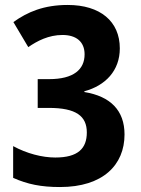

<svg xmlns="http://www.w3.org/2000/svg" viewBox="-20 -744 567 774"><path d="M222 10C395 10 482 -79 482 -202C482 -299 425 -356 320 -373V-376C405 -399 463 -459 463 -549C463 -658 384 -724 253 -724C157 -724 91 -696 34 -655L94 -554C130 -579 176 -603 232 -603C287 -603 321 -576 321 -525C321 -464 277 -425 178 -425H132V-309H177C287 -309 330 -276 330 -210C330 -146 295 -109 203 -109C150 -109 88 -125 33 -155V-27C91 -1 146 10 222 10Z"/></svg>

Font: Noto Sans Devanagari SemiCondensed
Style: Bold
Weight: 700
Width: 4
Designer: Jelle Bosma - Monotype Design Team
Foundry: Monotype Imaging Inc.
Version: Version 2.004